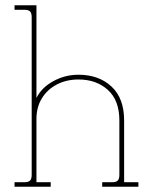

<svg xmlns="http://www.w3.org/2000/svg" viewBox="-20 -707 564 727"><path d="M35 0V-17H72Q88 -17 94 -23.5Q100 -30 100 -45V-642Q100 -657 94 -663.5Q88 -670 72 -670H35V-687H118V-336Q137 -375 181.5 -399.5Q226 -424 277 -424Q354 -424 402 -379.5Q450 -335 450 -251V-17H504V0H367V-17H404Q420 -17 426 -23.5Q432 -30 432 -45V-251Q432 -327 388.5 -366.5Q345 -406 277 -406Q232 -406 196 -387.5Q160 -369 139 -335.5Q118 -302 118 -256V-17H172V0Z"/></svg>

Font: Grandiflora One
Style: Regular
Weight: 400
Designer: Haesung Cho
Foundry: JAMO
Version: Version 1.000; ttfautohint (v1.8.4.7-5d5b);gftools[0.9.28]